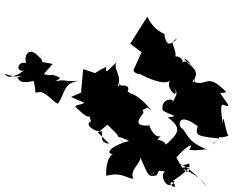

<svg xmlns="http://www.w3.org/2000/svg" viewBox="-107 -805 982 808"><g transform="rotate(90 384.0 -401.0)"><path d="M505 -362C571 -433 521 -374 613 -455C560 -419 539 -376 573 -453C602 -349 642 -353 623 -410C617 -382 646 -354 720 -357C702 -423 732 -443 732 -471C695 -454 667 -504 642 -500C719 -536 726 -531 718 -569C661 -596 678 -594 718 -542C679 -576 713 -590 695 -616C708 -567 795 -618 743 -645C736 -589 743 -658 768 -644C744 -600 750 -648 683 -708C686 -631 690 -727 767 -782C613 -646 696 -635 668 -707C705 -709 732 -700 643 -652C593 -696 575 -730 611 -706C615 -755 607 -761 609 -781C574 -691 538 -701 517 -672C507 -660 449 -659 511 -742C550 -731 553 -737 563 -833C597 -798 597 -789 565 -831C507 -836 580 -793 551 -872C546 -860 437 -849 500 -847C376 -829 439 -855 423 -872C349 -821 333 -806 321 -812C381 -792 375 -824 368 -863C278 -775 351 -784 322 -720C274 -761 260 -706 227 -685C225 -692 265 -748 352 -720C274 -752 219 -698 246 -674C236 -687 217 -671 217 -648C179 -654 161 -616 142 -656C203 -600 115 -606 125 -599C126 -630 127 -565 50 -530L164 -458L200 -506L274 -472C286 -470 295 -497 290 -495C310 -534 339 -597 320 -625C350 -605 404 -664 354 -646C391 -670 392 -619 445 -648C369 -660 401 -669 421 -606C400 -688 376 -583 443 -594C467 -624 467 -674 474 -616C518 -675 539 -665 589 -608C572 -603 563 -573 567 -524C604 -588 582 -545 546 -595C584 -558 476 -525 508 -540C512 -484 495 -481 455 -514C426 -511 463 -480 432 -531C475 -572 386 -509 373 -459C428 -474 412 -521 351 -427C313 -403 350 -404 370 -444C347 -459 334 -447 342 -405C296 -429 258 -372 235 -409C262 -373 304 -351 261 -357C273 -333 294 -296 289 -314L271 -260L370 -251L388 -209L412 -264C420 -261 420 -227 429 -227C516 -314 431 -274 491 -293C503 -261 538 -311 533 -340C565 -338 581 -335 585 -370L538 -322ZM241 -88C163 -63 244 -93 223 -78C155 -18 245 -8 246 -24C233 20 287 24 276 -11C293 10 318 54 291 70C307 9 302 50 299 -12C270 -12 296 -33 313 37C295 -8 339 37 321 -52C385 -66 367 -50 369 -71C355 -97 427 -148 414 -156C367 -185 331 -177 320 -240C326 -157 306 -205 331 -107C330 -127 314 -115 341 -121C307 -152 313 -188 295 -132C299 -114 294 -110 292 -94L249 -132Z"/></g></svg>

Font: Hussar Lance
Style: Italic
Weight: 700
Foundry: Cannot Into Space Fonts, PlusOne Fonts
Version: Version 2.27